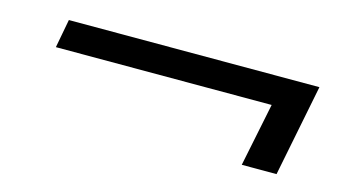

<svg xmlns="http://www.w3.org/2000/svg" viewBox="-40 -536 731 416"><g transform="rotate(15 325.5 -328.0)"><path d="M74 -431H636L595 -225H517L546 -367H62Z"/></g></svg>

Font: Albert Sans
Style: Italic
Weight: 400
Italic angle: -11.25°
Designer: Andreas Rasmussen
Foundry: a.Foundry
Version: Version 1.025